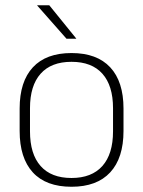

<svg xmlns="http://www.w3.org/2000/svg" viewBox="-20 -701 546 733"><path d="M253 12Q155.5 12 105.2 -43Q55 -98 55 -201V-286.5Q55 -389.5 105.5 -444Q156 -498.5 253 -498.5Q350 -498.5 400.8 -444Q451.5 -389.5 451.5 -286.5V-201Q451.5 -98 400.8 -43Q350 12 253 12ZM253 -21.5Q330 -21.5 370.8 -67.2Q411.5 -113 411.5 -199.5V-288Q411.5 -374 371 -419.5Q330.5 -465 253 -465Q175.5 -465 135 -419.5Q94.5 -374 94.5 -288V-199.5Q94.5 -113 135 -67.2Q175.5 -21.5 253 -21.5ZM168 -681 271 -554V-553H234L122 -680V-681Z"/></svg>

Font: Anek Bangla ExtraLight
Style: Regular
Weight: 250
Designer: Sulekha Rajkumar (Bangla), Yesha Goshar (Latin)
Foundry: Ek Type
Version: Version 1.003